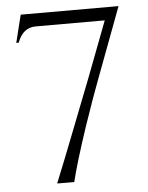

<svg xmlns="http://www.w3.org/2000/svg" viewBox="-51 -740 604 782"><g transform="rotate(-5 251.0 -349.0)"><path d="M35 -585H45Q67 -645 120 -645H402L314 -414Q286 -341 232 -204Q211 -151 188 -92Q169 -45 151 0H221Q238 -72 288 -222Q307 -276 327 -334Q344 -380 355 -410L463 -698H63Z"/></g></svg>

Font: Cinzel(RUS BY LYAJKA)
Style: Regular
Weight: 400
Designer: Natanael Gama
Version: Version 1.001;PS 001.001;hotconv 1.0.56;makeotf.lib2.0.21325